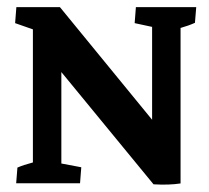

<svg xmlns="http://www.w3.org/2000/svg" viewBox="-20 -503 573 527"><path d="M24.4 0 27.8 -43Q44.4 -50.3 70.3 -57.1V-422.4L21.5 -439.5L24.9 -483.4H144.5L397.5 -174.3V-429.2L349.6 -439.5L353 -483.4H518.6L515.1 -440.4Q498 -432.6 475.6 -426.3V0.5Q444.3 5.4 401.4 2.9L148.4 -305.2V-54.2L203.1 -43.9L199.7 0Z"/></svg>

Font: Markazi Text
Style: Bold
Weight: 700
Designer: Borna Izadpanah (Arabic designer), Fiona Ross (Arabic design director) and Florian Runge (Latin designer)
Foundry: Borna Izadpanah and Florian Runge
Version: Version 1.001; ttfautohint (v1.8.3)